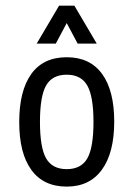

<svg xmlns="http://www.w3.org/2000/svg" viewBox="-20 -655 478 687"><path d="M218.8 12.7Q135.7 12.7 92.3 -46.9Q48.8 -106.4 48.8 -218.3Q48.8 -330.1 91.8 -390.1Q134.8 -450.2 218.8 -450.2Q301.8 -450.2 345.2 -390.6Q388.7 -331.1 388.7 -219.7Q388.7 -108.4 344.7 -47.9Q300.8 12.7 218.8 12.7ZM218.8 -49.8Q270.5 -49.8 292.5 -88.4Q314.5 -127 314.5 -218.3Q314.5 -309.6 292.5 -348.6Q270.5 -387.7 218.8 -387.7Q167 -387.7 145 -349.1Q123 -310.5 123 -218.8Q123 -127 145 -88.4Q167 -49.8 218.8 -49.8ZM326.2 -499H257.8L201.2 -605.5H236.3L179.7 -499H111.3L191.4 -634.8H246.1Z"/></svg>

Font: Sudo Variable
Style: Regular
Weight: 400
Monospace: yes
Designer: Jens Kutilek
Foundry: Jens Kutilek
Version: Version 0.040